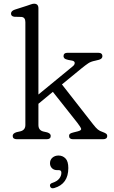

<svg xmlns="http://www.w3.org/2000/svg" viewBox="-20 -752 616 1037"><path d="M71.5 0Q48.5 0 48.5 -18Q48.5 -31.5 69 -38L91 -43Q117 -50 117 -77V-632.5Q117 -658.5 96 -660.5L57 -661.5Q39.5 -664 39.5 -678.5Q39.5 -693 60 -700L125.5 -721Q136.5 -724.5 146.5 -728.2Q156.5 -732 164 -732Q187.5 -732 187.5 -707V-241.5L372.5 -393.5Q383.5 -402 383.5 -411.8Q383.5 -421.5 370 -424.5L348 -428.5Q332.5 -432 327.8 -437.2Q323 -442.5 323 -448.5Q323 -467 346 -467H510Q533 -467 533 -448.5Q533 -440.5 526.2 -434.8Q519.5 -429 493.5 -424Q470.5 -419.5 456.8 -410.2Q443 -401 420 -382.5L314.5 -296L482.5 -81Q498 -61 508.5 -52.5Q519 -44 533.5 -39.5Q546 -35 552.5 -30.5Q559 -26 559 -17.5Q559 0 536 0H375Q353 0 353 -18Q353 -25.5 358 -29.5Q363 -33.5 377.5 -37L399.5 -42.5Q421 -48 418.2 -56.8Q415.5 -65.5 398 -88.5L265.5 -256L187.5 -191.5V-77Q187.5 -49 213 -42L235 -37Q254 -31 254 -18Q254 0 232 0ZM289.5 167Q271 167 260.5 156.2Q250 145.5 250 129.5Q250 111 263.2 99.5Q276.5 88 296 88Q318.5 88 333.8 103.8Q349 119.5 349 155.5Q349 241.5 273.5 263.5Q255.5 269 250.5 254.5Q246.5 240.5 263.5 235.5Q288 227.5 299.8 212.8Q311.5 198 311.5 181Q311.5 167 298 167Z"/></svg>

Font: Fraunces 9pt SuperSoft Light
Style: Regular
Weight: 300
Version: Version 1.000;[b76b70a41]